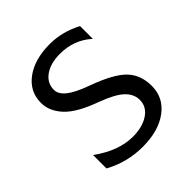

<svg xmlns="http://www.w3.org/2000/svg" viewBox="-144 -579 679 679"><g transform="rotate(-45 195.0 -240.0)"><path d="M40 -32V-99Q115 -45 185 -45Q234 -45 264.5 -65.5Q295 -86 295 -120Q295 -149 271 -172Q247 -195 188 -217Q107 -246 73.5 -282Q40 -318 40 -360Q40 -416 86.5 -450.5Q133 -485 210 -485Q271 -485 330 -454V-390Q281 -435 210 -435Q163 -435 134 -414.5Q105 -394 105 -360Q105 -338 129 -319Q153 -300 206 -281Q294 -249 327 -214.5Q360 -180 360 -125Q360 -66 312 -30.5Q264 5 185 5Q107 5 40 -32Z"/></g></svg>

Font: Glametrix
Style: Regular
Weight: 500
Designer: gluk
Foundry: gluk
Version: Version 0.40